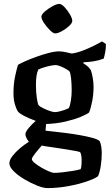

<svg xmlns="http://www.w3.org/2000/svg" viewBox="-20 -763 562 983"><path d="M222 200Q203 200 171 187.5Q139 175 106 155.5Q73 136 50.5 114Q28 92 28 73Q28 56 44 35.5Q60 15 83 -4.5Q106 -24 128 -37Q122 -44 116 -55.5Q110 -67 110 -76Q110 -88 128 -109Q146 -130 163 -144Q88 -172 72 -192Q64 -203 56.5 -228Q49 -253 49 -285Q49 -333 57 -370.5Q65 -408 72 -431Q82 -437 107 -448.5Q132 -460 164 -471.5Q196 -483 228 -491.5Q260 -500 283 -500Q297 -500 316 -496Q335 -492 347 -489Q372 -492 402.5 -503.5Q433 -515 460 -528.5Q487 -542 502 -551L522 -538Q523 -519 519 -497.5Q515 -476 511 -463Q488 -454 461.5 -449.5Q435 -445 407 -444V-439Q415 -434 425.5 -426Q436 -418 445 -404Q451 -388 455 -363.5Q459 -339 459 -319Q459 -280 452 -244.5Q445 -209 436 -187Q423 -177 391.5 -164Q360 -151 314.5 -140.5Q269 -130 216 -128L213 -94Q221 -93 249 -90Q277 -87 313.5 -82.5Q350 -78 387 -71.5Q424 -65 452 -57.5Q480 -50 490 -41Q496 -29 498.5 -11.5Q501 6 501 21Q501 52 496 85.5Q491 119 482 139Q465 152 424 166Q383 180 329.5 190Q276 200 222 200ZM261 -189Q270 -189 284.5 -192.5Q299 -196 312.5 -201Q326 -206 333 -210Q339 -223 343 -248.5Q347 -274 347 -300Q347 -333 344 -361Q341 -389 336 -397Q332 -402 318 -410Q304 -418 288.5 -424Q273 -430 265 -430Q250 -430 221 -422.5Q192 -415 176 -407Q164 -381 164 -328Q164 -292 168.5 -261Q173 -230 178 -224Q183 -218 199 -210Q215 -202 233 -195.5Q251 -189 261 -189ZM258 122Q275 122 301 119Q327 116 352.5 112Q378 108 393 103Q396 96 397 82Q398 68 398 59Q398 31 391 17Q389 14 370 10.5Q351 7 324 2.5Q297 -2 269 -6Q241 -10 220.5 -13Q200 -16 194 -18Q177 1 160 22.5Q143 44 143 52Q143 59 157 71Q171 83 191 94.5Q211 106 229.5 114Q248 122 258 122ZM262 -592Q252 -592 235.5 -608.5Q219 -625 205.5 -645Q192 -665 192 -678Q192 -689 210 -704.5Q228 -720 249.5 -731.5Q271 -743 283 -743Q295 -743 310.5 -726.5Q326 -710 338 -689.5Q350 -669 350 -656Q350 -645 334 -630Q318 -615 297 -603.5Q276 -592 262 -592Z"/></svg>

Font: Texturina SemiBold
Style: Regular
Weight: 600
Designer: Guillermo Torres Carreño
Foundry: Omnibus-Type
Version: Version 1.002; ttfautohint (v1.8.3)